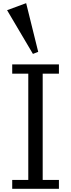

<svg xmlns="http://www.w3.org/2000/svg" viewBox="-20 -1170 442 1190"><path d="M23.9 0ZM216.8 -848.6 184.1 -835.9 23.9 -1106.9 142.1 -1150.4ZM55.7 -54.7H155.3V-713.4H55.7V-771H345.2V-713.4H244.6V-54.7H345.2V0H55.7Z"/></svg>

Font: Dhyana
Style: Regular
Weight: 400
Foundry: Vernon Adams
Version: Version 1.002; ttfautohint (v0.8.51-6076)